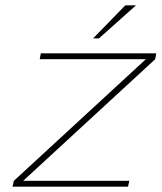

<svg xmlns="http://www.w3.org/2000/svg" viewBox="-20 -700 606 720"><path d="M133 -500 129 -478H527L32 -22L27 0H460L465 -22H67L562 -478L566 -500ZM329 -556H351L490 -680H450Z"/></svg>

Font: LT Wave Thin
Style: Italic
Weight: 100
Designer: Daniel Lyons
Version: Version 2.5 (Glyphs App)